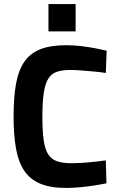

<svg xmlns="http://www.w3.org/2000/svg" viewBox="-20 -915 583 947"><path d="M307 12Q228 12 177.5 -9.5Q127 -31 98.5 -74.5Q70 -118 58.5 -184.5Q47 -251 47 -340Q47 -437 59.5 -504Q72 -571 101.5 -612.5Q131 -654 181 -673Q231 -692 307 -692Q343 -692 381 -687.5Q419 -683 452 -676.5Q485 -670 506 -665L502 -555Q479 -559 446.5 -562Q414 -565 382 -567.5Q350 -570 327 -570Q288 -570 261 -561Q234 -552 218.5 -527.5Q203 -503 196 -457.5Q189 -412 189 -340Q189 -271 195 -226.5Q201 -182 216 -156.5Q231 -131 259 -120.5Q287 -110 331 -110Q354 -110 386.5 -112Q419 -114 450.5 -117.5Q482 -121 502 -124L505 -11Q482 -6 447.5 -0.5Q413 5 375.5 8.5Q338 12 307 12ZM219 -760V-895H353V-760Z"/></svg>

Font: Titillium Web SemiBold
Style: Regular
Weight: 600
Designer: Mohamed Gaber, Accademia di Belle Arti di Urbino
Foundry: Kief Type Foundry, Accademia di Belle Arti di Urbino
Version: Version 3.000; ttfautohint (v1.8.4)